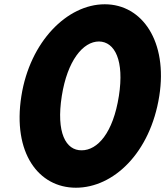

<svg xmlns="http://www.w3.org/2000/svg" viewBox="-20 -869 773 898"><path d="M80 -420C38 -154 160 9 335 9C511 9 683 -154 725 -420C765 -674 646 -849 470 -849C294 -849 120 -674 80 -420ZM269 -420C295 -585 368 -675 443 -675C517 -674 562 -586 536 -420C509 -247 436 -166 362 -166C288 -165 242 -248 269 -420Z"/></svg>

Font: Rabbid Highway Sign IV
Style: BlkObl
Weight: 400
Foundry: Cannot Into Space Fonts
Version: Version 0.277